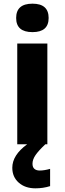

<svg xmlns="http://www.w3.org/2000/svg" viewBox="-20 -786 352 1046"><path d="M68 -688Q68 -766 157 -766Q245 -766 245 -688Q245 -611 157 -611Q68 -611 68 -688ZM253 134V228Q215 240 173 240Q117 240 82 209Q47 178 47 128Q47 59 128 0H74V-549H238V0H227Q190 35 173.5 59Q157 83 157 106Q157 125 167.5 134Q178 143 196 143Q221 143 253 134Z"/></svg>

Font: Noto Sans UI ExtraBold
Style: Regular
Weight: 800
Designer: Monotype Design Team
Foundry: Monotype Imaging Inc.
Version: Version 1.001